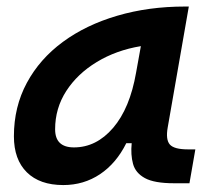

<svg xmlns="http://www.w3.org/2000/svg" viewBox="-20 -542 626 573"><path d="M168.9 10.3Q98.6 10.3 60.1 -27.8Q21.5 -65.9 21.5 -135.3Q21.5 -223.1 60.1 -294.7Q98.6 -366.2 167.7 -417Q236.8 -467.8 330.1 -495.1Q423.3 -522.5 532.2 -522.5H543.5L480.5 -161.6Q474.1 -125.5 486.8 -110.8Q499.5 -96.2 541 -96.2H563L545.4 4.9H499.5Q440.4 4.9 412.4 -10.5Q384.3 -25.9 377 -53Q369.6 -80.1 373 -114.7H356.9Q327.1 -54.7 278.6 -22.2Q230 10.3 168.9 10.3ZM200.7 -102.1Q267.6 -102.1 317.6 -160.4Q367.7 -218.8 386.2 -325.7L400.4 -404.3Q326.7 -392.1 268.8 -356.9Q210.9 -321.8 177.7 -270.3Q144.5 -218.8 144.5 -156.2Q144.5 -102.1 200.7 -102.1Z"/></svg>

Font: Cascadia Mono NF SemiBold
Style: Italic
Weight: 600
Italic angle: -10°
Monospace: yes
Designer: Aaron Bell
Foundry: Saja Typeworks
Version: Version 2404.023; ttfautohint (v1.8.4)